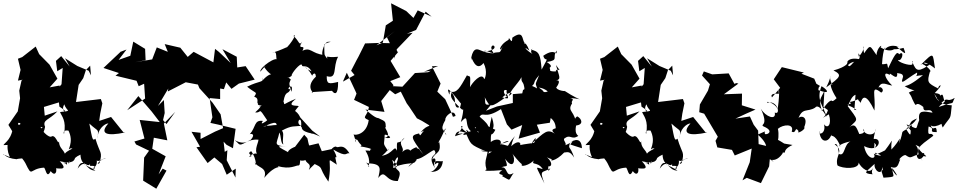

<svg xmlns="http://www.w3.org/2000/svg" viewBox="-30 -1018 5823 1167"><path d="M509 -588 440 -617 365 -664 394 -613 342 -677 310 -648 318 -585 351 -605 344 -506 319 -476 331 -370C411 -321 329 -332 361 -384C374 -339 415 -346 335 -337C344 -312 375 -287 359 -203C343 -247 437 -207 382 -232C429 -150 367 -91 397 -116C445 -119 338 -99 365 -59C376 -107 320 -108 330 -174C327 -115 314 -198 286 -190C268 -172 212 -236 218 -247C239 -236 242 -260 151 -194C178 -194 184 -204 139 -154C151 -143 159 -151 156 -162C152 -183 228 -152 244 -247C226 -291 268 -287 319 -341L242 -315L237 -368L336 -398L332 -498L272 -487L319 -540L271 -625L208 -689L187 -735L105 -671L79 -661L95 -593L79 -528L140 -540L175 -583L101 -529L87 -467L92 -421L78 -341L21 -259L47 -216C126 -257 84 -213 80 -271C106 -274 97 -246 50 -266C48 -173 -2 -151 -9 -136C68 -137 -16 -148 16 -137C11 -57 63 -50 -10 -80C-8 -91 -6 -57 72 -50C68 -54 156 -60 179 -58C74 -60 102 -69 124 -27C169 66 146 7 236 1C247 -2 252 76 278 22C318 74 321 -21 298 9C300 -6 401 33 333 -38C419 -18 423 -46 428 -64C386 -53 394 11 375 -53C377 15 387 -32 348 -27C446 -39 396 -50 459 -78C462 -9 510 -11 550 19C487 19 495 -63 442 7C466 -69 500 9 518 -22C507 6 547 -27 547 6C502 6 580 11 553 -64C553 -12 597 -60 613 -56C575 -49 548 -8 575 -27C595 -99 578 -81 550 -175C532 -161 532 -168 513 -267C573 -211 568 -242 563 -176C561 -229 604 -267 629 -268C573 -206 616 -188 731 -213L720 -214L645 -307L573 -283L579 -326L592 -390L583 -416L432 -398L448 -502L476 -543L492 -592L518 -619L523 -560Z M700 -702 705 -705 599 -605 693 -574 672 -558 800 -527 813 -494 846 -509 852 -419 743 -348 811 -434 892 -340 941 -276 819 -289 848 -176 787 -158 797 -140 876 -102 846 -60 840 80 920 129 982 19 959 7 934 42 977 -68 879 -123 895 -111 905 -181 987 -165 966 -267 1035 -338 982 -264 961 -288 971 -331 966 -410 930 -374 996 -485 1004 -526 1014 -606 990 -462 1099 -518 1173 -504 1182 -482 1262 -394 1311 -323 1326 -239 1277 -218 1189 -173V-211L1134 -217L1186 -126L1164 -123L1232 -27L1273 -61L1320 -21L1348 44L1403 7L1400 92L1401 61L1348 -44L1352 -105L1336 -95L1329 -157L1347 -138L1386 -117L1402 -235L1295 -261L1249 -271L1261 -305L1244 -422L1308 -416V-480L1331 -476L1345 -517L1377 -478L1422 -510L1518 -534L1463 -616L1412 -608L1409 -673L1322 -719L1372 -635L1300 -703L1277 -721L1267 -639L1147 -703L1111 -672L1066 -728L971 -750L990 -703L923 -730L895 -657L792 -640L855 -652L852 -721L780 -765L762 -679L691 -654L739 -717Z M1776 -123C1800 -143 1718 -113 1721 -93C1669 -122 1634 -136 1714 -127C1609 -136 1667 -146 1673 -250C1639 -274 1591 -232 1572 -272C1599 -212 1654 -273 1569 -247C1645 -280 1668 -290 1640 -209C1688 -247 1666 -152 1692 -140C1683 -172 1701 -208 1683 -224C1743 -257 1760 -248 1801 -253C1758 -269 1809 -332 1800 -247C1812 -247 1785 -222 1868 -206C1875 -195 1833 -225 1916 -188L1868 -224L1796 -303C1767 -363 1747 -323 1786 -373C1772 -379 1705 -367 1769 -418C1678 -381 1705 -375 1693 -401C1705 -473 1723 -440 1735 -476C1699 -470 1759 -526 1741 -460C1726 -512 1726 -507 1736 -532C1742 -533 1732 -540 1718 -550C1726 -552 1715 -537 1743 -557C1736 -567 1799 -642 1805 -623C1806 -603 1835 -634 1864 -584C1799 -616 1830 -627 1869 -555C1861 -557 1888 -592 1890 -552C1811 -478 1902 -439 1863 -458L1988 -466C2004 -443 2026 -439 2025 -520C1969 -507 1955 -505 1956 -555C2023 -535 1991 -611 2025 -673C1945 -665 1959 -686 1959 -661C1937 -692 1943 -678 1941 -736C1928 -762 2015 -765 1963 -764C1935 -759 1916 -668 1938 -684C1864 -692 1858 -735 1808 -709C1834 -757 1770 -704 1807 -766C1787 -735 1791 -768 1754 -799C1772 -822 1760 -770 1688 -704C1757 -752 1725 -712 1755 -699C1736 -764 1732 -729 1625 -697C1663 -718 1639 -654 1658 -651C1654 -682 1548 -609 1552 -582C1601 -641 1580 -608 1576 -610C1632 -529 1634 -600 1571 -535C1535 -494 1581 -516 1565 -546C1576 -515 1546 -529 1472 -491C1527 -446 1536 -463 1515 -430C1561 -417 1505 -372 1565 -394C1561 -411 1506 -376 1563 -377C1508 -358 1597 -402 1521 -335C1564 -328 1535 -377 1594 -287C1585 -278 1545 -252 1568 -283C1513 -291 1527 -246 1488 -202C1493 -206 1527 -207 1495 -169C1410 -123 1436 -137 1396 -166C1473 -128 1464 -175 1541 -169C1541 -146 1501 -89 1554 -64C1532 -108 1482 -69 1485 -65C1525 -71 1459 -81 1497 -99C1533 -51 1528 18 1518 -35C1528 4 1600 -6 1576 63C1651 -26 1676 10 1658 -9C1733 15 1771 -15 1783 -12C1793 -14 1793 -17 1796 -66C1767 -19 1870 -52 1824 -58C1826 -17 1868 -32 1847 15C1884 -27 1895 -20 1865 -29C1949 9 1896 -14 1966 86C1994 -54 1941 -66 2018 -17C2011 -29 2011 -83 1993 -72C2043 -31 1990 -120 1994 -110C2083 -57 2069 -92 2094 -86C2053 -153 2027 -114 2014 -126C1996 -136 1953 -75 2011 -117L1926 -99L1906 -147L1818 -126C1792 -110 1777 -148 1826 -93C1855 -146 1852 -91 1903 -143C1845 -83 1847 -152 1838 -178L1819 -199L1734 -87Z M2589 -588 2572 -579 2492 -574 2416 -491 2305 -497 2372 -445 2406 -461 2442 -390 2458 -368 2504 -299 2535 -283 2616 -234C2611 -263 2567 -265 2527 -214C2610 -261 2570 -185 2583 -258C2517 -204 2529 -180 2517 -207C2460 -194 2467 -184 2543 -80C2482 -149 2551 -95 2500 -119C2528 -136 2447 -107 2458 -86C2477 -99 2452 -130 2414 -93C2435 -123 2377 -142 2429 -181C2386 -122 2380 -191 2383 -102C2366 -142 2361 -83 2291 -71C2319 -91 2350 -138 2327 -103C2294 -154 2306 -131 2308 -197C2308 -209 2384 -171 2306 -180C2361 -186 2295 -253 2315 -244C2313 -280 2316 -279 2270 -300C2247 -300 2200 -347 2191 -352L2307 -338L2287 -404L2362 -500L2342 -525L2403 -549L2344 -648L2393 -705L2388 -700L2359 -755L2273 -757L2189 -754L2148 -672L2137 -652L2104 -588L2125 -562L2055 -522L2058 -531L2078 -576L2131 -463L2137 -449L2122 -411L2212 -368C2205 -309 2162 -308 2211 -288C2199 -199 2125 -193 2119 -202C2136 -145 2140 -145 2128 -163C2130 -185 2123 -171 2142 -168C2164 -129 2175 -139 2161 -128C2239 -116 2231 -105 2224 -113C2196 -66 2277 -104 2191 -103C2237 -28 2197 1 2214 -4C2208 -19 2184 -40 2205 -25C2301 -24 2277 16 2269 64C2314 3 2310 87 2388 82C2421 -4 2376 45 2354 -47C2392 -11 2395 -1 2359 2C2370 -69 2414 -93 2370 -4C2456 -36 2486 -15 2497 -40C2528 -66 2458 -19 2452 -4C2522 -58 2517 -62 2466 -76C2493 -7 2578 -98 2609 -106C2641 -66 2556 -85 2614 4C2588 -62 2653 -29 2662 -40C2657 10 2628 28 2586 27C2624 20 2661 -59 2610 -16C2633 -73 2589 -57 2596 -35C2597 -98 2662 -71 2638 -161C2633 -80 2653 -188 2625 -139C2664 -192 2679 -257 2677 -231C2710 -267 2653 -214 2678 -209C2696 -164 2655 -252 2653 -245C2681 -221 2636 -220 2677 -289C2671 -310 2730 -363 2739 -313L2723 -308L2710 -342L2676 -415L2628 -461L2648 -510L2595 -615L2633 -617L2547 -582ZM2322 -791 2367 -700V-661L2382 -719L2478 -819L2443 -813L2499 -836L2557 -947L2604 -908L2593 -917L2509 -955L2483 -909L2439 -951L2347 -998L2358 -892L2315 -864L2297 -759L2258 -743L2370 -829Z M2782 -349C2783 -366 2793 -353 2771 -276C2832 -343 2781 -244 2844 -213C2802 -192 2752 -267 2782 -249C2743 -170 2724 -214 2793 -205C2757 -189 2857 -202 2803 -229C2829 -174 2826 -170 2875 -222C2893 -187 2841 -257 2861 -244C2864 -222 2809 -217 2736 -190C2747 -249 2810 -197 2798 -217C2835 -137 2821 -143 2923 -98C2882 -109 2880 -94 2960 -96C2911 -72 2963 -80 2935 -143C2941 -61 2907 -53 2927 12C2902 22 2940 23 3023 16C2972 49 3047 40 3021 52C3081 83 3055 85 3092 33C3040 67 3059 -9 3017 0C3047 -17 3063 10 3040 -53C3094 23 3106 -53 3084 -84C3162 14 3139 -38 3141 -14C3138 -1 3215 -20 3229 -68C3183 4 3231 -49 3269 10C3218 -4 3226 -15 3279 97C3246 9 3267 36 3315 5C3287 54 3316 -43 3294 -10C3330 7 3340 -46 3251 -90C3236 -88 3316 -49 3325 -51C3305 -37 3347 -36 3399 -91C3422 -93 3433 -101 3460 -60C3434 -138 3422 -107 3434 -148C3457 -171 3505 -185 3507 -117C3420 -145 3435 -137 3443 -148C3460 -184 3480 -157 3352 -114C3454 -131 3383 -160 3401 -177C3439 -205 3443 -164 3485 -192C3448 -219 3488 -290 3468 -255C3519 -258 3508 -296 3478 -311C3450 -290 3473 -274 3470 -257C3471 -343 3413 -338 3447 -389C3438 -407 3469 -413 3436 -422C3522 -418 3516 -391 3401 -466C3422 -462 3350 -464 3350 -491C3335 -462 3395 -537 3350 -529C3383 -537 3369 -552 3349 -623C3398 -558 3347 -624 3347 -575C3394 -594 3301 -572 3314 -597C3304 -637 3243 -554 3303 -566C3276 -614 3357 -601 3293 -641C3372 -653 3322 -668 3354 -711C3352 -664 3353 -735 3272 -679C3286 -629 3316 -697 3262 -595C3255 -688 3247 -706 3197 -716C3226 -733 3179 -710 3208 -689C3166 -713 3145 -745 3188 -710C3155 -791 3155 -729 3158 -758C3142 -777 3154 -839 3084 -789C3082 -734 3063 -810 3061 -776C2994 -739 3004 -690 3026 -737C3003 -683 3014 -709 2966 -695C2938 -701 2923 -716 2909 -706C3019 -709 2962 -767 2956 -728C2965 -669 3039 -657 3029 -663C3007 -726 2979 -649 3004 -696C2920 -684 2885 -722 2867 -718C2832 -717 2830 -623 2836 -664C2835 -679 2861 -574 2909 -635C2937 -582 2917 -537 2913 -537C2900 -585 2837 -512 2827 -488C2829 -570 2831 -547 2808 -560C2764 -482 2747 -449 2704 -462C2702 -456 2704 -425 2695 -462C2681 -504 2754 -417 2726 -415C2745 -449 2721 -346 2762 -367C2727 -405 2699 -424 2716 -457L2772 -388L2766 -363ZM2960 -388C2904 -367 2924 -402 2916 -427C2951 -363 2947 -358 3052 -433C3035 -437 3020 -479 3050 -470C3042 -436 3087 -407 3023 -426C3069 -468 3101 -456 3062 -435C3086 -494 3157 -542 3143 -578C3130 -491 3155 -549 3159 -461C3253 -528 3189 -496 3247 -561C3216 -485 3227 -526 3239 -460C3233 -475 3315 -437 3245 -486C3328 -474 3320 -397 3320 -475C3269 -437 3269 -471 3196 -499L3149 -471L3127 -377L3163 -452L3087 -446V-392L2991 -371L2924 -345ZM3310 -306C3370 -267 3334 -204 3358 -245C3359 -235 3302 -239 3342 -206C3296 -235 3283 -218 3199 -143C3236 -204 3229 -170 3216 -150C3204 -146 3100 -139 3106 -120C3151 -123 3138 -187 3077 -129C3081 -136 3079 -156 3100 -191C3030 -111 3088 -132 3008 -143C3099 -162 3054 -174 3010 -138C3028 -172 2984 -180 2953 -155C2950 -255 2988 -217 2959 -308C2926 -187 2958 -181 2981 -229C2899 -266 2975 -233 2885 -309C2909 -343 2914 -290 3015 -355L3051 -262L3079 -230L3144 -258L3122 -175L3252 -212L3233 -260L3312 -272L3324 -339Z M4047 -588 3978 -617 3903 -664 3932 -613 3880 -677 3848 -648 3856 -585 3889 -605 3882 -506 3857 -476 3869 -370C3949 -321 3867 -332 3899 -384C3912 -339 3953 -346 3873 -337C3882 -312 3913 -287 3897 -203C3881 -247 3975 -207 3920 -232C3967 -150 3905 -91 3935 -116C3983 -119 3876 -99 3903 -59C3914 -107 3858 -108 3868 -174C3865 -115 3852 -198 3824 -190C3806 -172 3750 -236 3756 -247C3777 -236 3780 -260 3689 -194C3716 -194 3722 -204 3677 -154C3689 -143 3697 -151 3694 -162C3690 -183 3766 -152 3782 -247C3764 -291 3806 -287 3857 -341L3780 -315L3775 -368L3874 -398L3870 -498L3810 -487L3857 -540L3809 -625L3746 -689L3725 -735L3643 -671L3617 -661L3633 -593L3617 -528L3678 -540L3713 -583L3639 -529L3625 -467L3630 -421L3616 -341L3559 -259L3585 -216C3664 -257 3622 -213 3618 -271C3644 -274 3635 -246 3588 -266C3586 -173 3536 -151 3529 -136C3606 -137 3522 -148 3554 -137C3549 -57 3601 -50 3528 -80C3530 -91 3532 -57 3610 -50C3606 -54 3694 -60 3717 -58C3612 -60 3640 -69 3662 -27C3707 66 3684 7 3774 1C3785 -2 3790 76 3816 22C3856 74 3859 -21 3836 9C3838 -6 3939 33 3871 -38C3957 -18 3961 -46 3966 -64C3924 -53 3932 11 3913 -53C3915 15 3925 -32 3886 -27C3984 -39 3934 -50 3997 -78C4000 -9 4048 -11 4088 19C4025 19 4033 -63 3980 7C4004 -69 4038 9 4056 -22C4045 6 4085 -27 4085 6C4040 6 4118 11 4091 -64C4091 -12 4135 -60 4151 -56C4113 -49 4086 -8 4113 -27C4133 -99 4116 -81 4088 -175C4070 -161 4070 -168 4051 -267C4111 -211 4106 -242 4101 -176C4099 -229 4142 -267 4167 -268C4111 -206 4154 -188 4269 -213L4258 -214L4183 -307L4111 -283L4117 -326L4130 -390L4121 -416L3970 -398L3986 -502L4014 -543L4030 -592L4056 -619L4061 -560Z M4445 -513 4434 -508 4399 -572 4299 -566 4248 -584 4237 -559 4285 -506 4273 -467 4224 -383 4220 -336 4250 -327 4333 -187 4319 -162 4330 -122 4419 -107 4436 -73 4539 -115 4527 -32 4483 78 4509 63 4595 95 4645 -7 4651 -75C4643 -80 4613 -71 4649 -38C4631 -82 4710 11 4645 -66C4614 -70 4672 -8 4725 -83C4741 -113 4710 -95 4684 -107C4786 -72 4698 -95 4787 -137C4709 -151 4760 -135 4695 -170C4700 -152 4706 -205 4698 -235C4730 -263 4800 -268 4782 -218C4812 -202 4799 -255 4824 -221C4807 -198 4871 -232 4858 -245C4890 -321 4820 -318 4820 -291C4846 -369 4876 -333 4925 -364C4930 -373 4952 -385 4995 -307C4972 -381 4930 -408 4963 -494C4985 -483 5035 -438 4944 -470C4944 -510 4974 -482 4932 -509L4919 -540L4841 -570L4856 -577L4722 -610L4673 -536L4712 -484L4662 -426C4649 -451 4685 -449 4704 -448C4698 -507 4715 -480 4697 -356C4678 -393 4624 -407 4633 -394C4698 -411 4717 -315 4679 -334C4690 -284 4623 -307 4594 -358C4646 -247 4587 -266 4610 -250C4697 -214 4602 -186 4621 -213C4599 -208 4657 -237 4576 -200C4664 -122 4602 -103 4648 -126L4581 -142L4578 -224L4551 -260L4528 -310L4440 -297L4507 -328L4562 -352L4479 -378L4480 -449L4370 -445L4458 -510Z M5176 -349C5142 -380 5095 -378 5142 -388C5121 -431 5100 -370 5195 -420C5169 -414 5205 -400 5200 -390C5212 -434 5235 -451 5285 -346C5294 -442 5258 -508 5326 -455C5351 -469 5323 -498 5309 -485C5328 -529 5357 -502 5393 -498C5348 -540 5332 -591 5379 -562C5369 -594 5429 -513 5423 -574C5457 -570 5457 -563 5459 -552C5438 -489 5469 -534 5544 -577C5549 -540 5499 -556 5580 -561C5513 -507 5489 -499 5469 -494C5554 -442 5559 -492 5494 -455C5503 -443 5509 -433 5515 -416C5551 -340 5520 -418 5582 -368C5582 -324 5624 -369 5638 -333C5584 -342 5548 -352 5557 -288C5531 -225 5558 -231 5480 -262C5525 -189 5541 -191 5506 -265C5504 -196 5511 -178 5478 -233C5517 -273 5489 -276 5544 -298C5499 -234 5487 -268 5502 -245C5427 -202 5472 -236 5434 -147C5446 -204 5441 -164 5388 -109C5383 -177 5412 -185 5349 -104C5320 -90 5288 -71 5288 -90C5352 -66 5317 -67 5281 -84C5303 -47 5239 -41 5222 -130C5320 -80 5338 -193 5273 -171C5274 -141 5314 -147 5282 -116C5294 -168 5264 -140 5295 -237C5290 -179 5212 -201 5218 -235C5244 -191 5150 -207 5193 -203C5180 -229 5171 -278 5133 -244C5186 -300 5195 -275 5112 -387C5121 -326 5129 -428 5170 -442L5163 -350ZM5002 -349C4991 -301 4935 -283 5008 -323C5028 -260 5000 -232 4978 -263C4994 -208 4942 -190 4950 -222C4955 -145 5008 -149 5024 -202C5016 -180 5041 -217 5078 -129C5055 -129 5099 -152 5139 -158C5098 -141 5107 -65 5070 -82C5064 -104 5064 -152 5043 -141C5105 -96 5043 -75 5060 -13C5089 8 5192 13 5189 -30C5201 0 5257 48 5277 1C5253 50 5298 42 5253 39C5216 31 5239 24 5286 -22C5279 18 5332 56 5332 -3C5345 61 5355 -3 5349 -8C5325 41 5322 -1 5340 62C5429 56 5394 58 5393 3C5447 75 5411 51 5384 -3C5430 12 5428 -21 5442 -49C5421 -39 5464 -84 5476 -74C5515 -48 5496 -69 5584 -88C5602 -78 5551 -21 5542 -74C5572 -131 5500 -153 5559 -126C5554 -119 5545 -111 5600 -69C5586 -58 5536 -108 5577 -39C5525 -115 5550 -123 5643 -193C5627 -223 5605 -173 5614 -249C5663 -236 5603 -214 5664 -215C5661 -271 5642 -211 5627 -256C5654 -233 5737 -285 5729 -305C5696 -295 5683 -277 5700 -243C5753 -321 5745 -281 5755 -378C5719 -380 5669 -387 5649 -448C5679 -397 5703 -368 5693 -394C5735 -435 5719 -391 5773 -423C5747 -374 5787 -407 5676 -368C5692 -389 5726 -400 5708 -411C5697 -450 5705 -459 5650 -403C5730 -455 5644 -450 5652 -453C5719 -522 5669 -499 5673 -480C5606 -514 5604 -518 5622 -582C5643 -585 5565 -649 5567 -624C5650 -707 5638 -695 5653 -602C5565 -672 5569 -611 5636 -636C5551 -576 5540 -583 5517 -637C5510 -651 5525 -653 5514 -625C5496 -618 5428 -640 5428 -654C5453 -640 5470 -718 5435 -688C5421 -712 5405 -679 5368 -603C5360 -647 5365 -625 5331 -628C5337 -732 5359 -745 5346 -716C5390 -768 5466 -715 5416 -739C5490 -670 5472 -697 5462 -727C5368 -702 5362 -742 5430 -735C5419 -748 5408 -680 5322 -730C5340 -755 5298 -728 5298 -683C5257 -738 5264 -754 5222 -694C5206 -767 5244 -733 5190 -674C5180 -720 5207 -668 5189 -659C5117 -673 5097 -626 5144 -606C5090 -649 5126 -611 5053 -522C5116 -591 5108 -637 5172 -644C5157 -656 5128 -577 5120 -641C5130 -640 5116 -611 5036 -590C5090 -562 5081 -551 4992 -487C5042 -584 4994 -564 5030 -501C5008 -523 5021 -472 5055 -421C5058 -425 5031 -395 5026 -406C5016 -413 4982 -376 4966 -343C4943 -420 4959 -415 4981 -467L4975 -368Z"/></svg>

Font: Hussar Lance
Style: Regular
Weight: 700
Foundry: Cannot Into Space Fonts, PlusOne Fonts
Version: Version 2.27